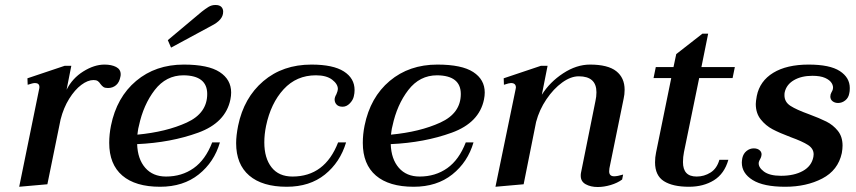

<svg xmlns="http://www.w3.org/2000/svg" viewBox="-20 -739 3434 770"><path d="M464 -441Q464 -435 463 -432Q459 -409 445.5 -397.5Q432 -386 413 -386Q401 -386 395 -390Q389 -394 383 -402Q378 -410 372 -414Q366 -418 355 -418Q332 -418 306 -398.5Q280 -379 257.5 -343Q235 -307 223 -260L170 0L57 10L137 -382Q138 -385 138 -390Q138 -406 120 -406Q112 -406 91 -399L90 -425L239 -475H266L247 -379Q270 -425 314 -452.5Q358 -480 399 -480Q427 -480 445.5 -470.5Q464 -461 464 -441Z M666 -548 653 -578 789 -692Q804 -704 816.5 -711.5Q829 -719 844 -719Q860 -719 867.5 -711.5Q875 -704 875 -692Q875 -675 863 -661Q851 -647 827 -635ZM530 -161Q532 -101 562.5 -66Q593 -31 646 -31Q709 -31 756.5 -64.5Q804 -98 831 -168H862Q839 -89 777 -39.5Q715 10 622 10Q523 10 470.5 -35Q418 -80 418 -166Q418 -200 425 -235Q448 -349 526 -414.5Q604 -480 717 -480Q815 -480 861 -450Q907 -420 907 -368Q907 -355 904 -340Q885 -247 775 -207Q665 -167 530 -161ZM811 -362Q811 -436 716 -437Q646 -437 600.5 -378Q555 -319 537 -234Q534 -223 533 -214Q532 -205 531 -199Q647 -210 729 -247.5Q811 -285 811 -362Z M927 -165Q927 -195 935 -235Q958 -347 1036 -413.5Q1114 -480 1229 -480Q1316 -480 1359 -452.5Q1402 -425 1402 -378Q1402 -365 1399 -353Q1396 -338 1383 -324.5Q1370 -311 1354 -311Q1338 -311 1330 -319.5Q1322 -328 1322 -340Q1322 -349 1329 -361Q1335 -375 1335 -382Q1335 -402 1312 -419.5Q1289 -437 1247 -437Q1169 -437 1117.5 -381Q1066 -325 1047 -234Q1040 -200 1040 -168Q1040 -105 1069 -68Q1098 -31 1153 -31Q1283 -31 1336 -168H1368Q1344 -88 1283 -39Q1222 10 1130 10Q1032 10 979.5 -35Q927 -80 927 -165Z M1547 -161Q1549 -101 1579.5 -66Q1610 -31 1663 -31Q1726 -31 1773.5 -64.5Q1821 -98 1848 -168H1879Q1856 -89 1794 -39.5Q1732 10 1639 10Q1540 10 1487.5 -35Q1435 -80 1435 -166Q1435 -200 1442 -235Q1465 -349 1543 -414.5Q1621 -480 1734 -480Q1832 -480 1878 -450Q1924 -420 1924 -368Q1924 -355 1921 -340Q1902 -247 1792 -207Q1682 -167 1547 -161ZM1828 -362Q1828 -436 1733 -437Q1663 -437 1617.5 -378Q1572 -319 1554 -234Q1551 -223 1550 -214Q1549 -205 1548 -199Q1664 -210 1746 -247.5Q1828 -285 1828 -362Z M2424 -64Q2423 -59 2423 -52Q2423 -32 2443 -32Q2456 -32 2479 -39L2475 -19Q2456 -5 2429 3Q2402 11 2377 11Q2349 11 2329 0Q2309 -11 2309 -34Q2309 -42 2310 -46L2368 -334Q2372 -351 2372 -369Q2372 -433 2301 -433Q2269 -433 2234.5 -408Q2200 -383 2171.5 -341Q2143 -299 2130 -250L2080 0L1967 10L2048 -382L2049 -388Q2049 -406 2029 -406Q2022 -406 2001 -399L2000 -425L2149 -475H2176L2153 -359Q2185 -410 2238.5 -445Q2292 -480 2346 -480Q2418 -480 2451.5 -453.5Q2485 -427 2485 -379Q2485 -360 2481 -343Z M2723 -129Q2719 -109 2719 -89Q2719 -60 2732.5 -45.5Q2746 -31 2774 -31Q2804 -31 2829.5 -47Q2855 -63 2865 -98H2901Q2885 -42 2843 -16Q2801 10 2743 10Q2678 10 2642.5 -12.5Q2607 -35 2607 -88Q2607 -108 2611 -127L2672 -426H2601L2610 -470H2681L2692 -522L2797 -604H2820L2793 -470H2927L2918 -426H2784Z M2955 -87Q2955 -93 2957 -105Q2961 -123 2974 -133.5Q2987 -144 3003 -144Q3019 -144 3028 -135Q3037 -126 3033 -112Q3032 -107 3028 -100Q3024 -93 3023 -88Q3020 -69 3043 -51.5Q3066 -34 3112 -34Q3165 -34 3200 -53.5Q3235 -73 3242 -110Q3243 -114 3243 -120Q3243 -143 3220.5 -157.5Q3198 -172 3151 -189Q3106 -206 3078.5 -220.5Q3051 -235 3031 -260Q3011 -285 3011 -322Q3011 -332 3015 -354Q3027 -414 3081 -447Q3135 -480 3223 -480Q3308 -480 3348 -454Q3388 -428 3388 -386Q3388 -372 3386 -365Q3383 -347 3370 -336.5Q3357 -326 3341 -326Q3328 -326 3319 -333Q3310 -340 3310 -352Q3310 -361 3314.5 -368.5Q3319 -376 3320 -381Q3323 -393 3315.5 -405.5Q3308 -418 3289 -426.5Q3270 -435 3238 -435Q3194 -435 3164 -417.5Q3134 -400 3127 -369Q3126 -365 3126 -357Q3126 -330 3150 -314.5Q3174 -299 3224 -281Q3267 -265 3294 -251.5Q3321 -238 3340 -214.5Q3359 -191 3359 -155Q3359 -142 3356 -125Q3341 -56 3277.5 -23Q3214 10 3129 10Q3042 10 2998.5 -17Q2955 -44 2955 -87Z"/></svg>

Font: Taviraj Medium
Style: Italic
Weight: 500
Italic angle: -12°
Designer: Katatrad Team
Foundry: CadsonDemak
Version: Version 1.001